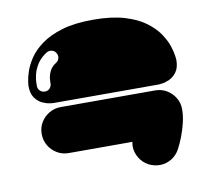

<svg xmlns="http://www.w3.org/2000/svg" viewBox="-90 -748 1180 1065"><g transform="rotate(-10 500.0 -216.0)"><path d="M203 -228Q203 -228 185 -230Q167 -232 143.5 -242.5Q120 -253 102 -277.5Q84 -302 84 -347Q84 -347 86.5 -368.5Q89 -390 100 -424Q111 -458 136 -496Q161 -534 207 -568Q253 -602 324.5 -623.5Q396 -645 500 -645Q604 -645 676 -623.5Q748 -602 793.5 -568Q839 -534 864.5 -496Q890 -458 901 -424Q912 -390 914.5 -368.5Q917 -347 917 -347Q917 -302 899 -277.5Q881 -253 857.5 -242.5Q834 -232 816 -230Q798 -228 798 -228Q798 -228 761 -228Q724 -228 657 -228Q590 -228 500 -228Q411 -228 344 -228Q277 -228 240 -228Q203 -228 203 -228ZM216 -511Q180 -488 161.5 -458.5Q143 -429 136.5 -401Q130 -373 130 -354Q130 -335 130 -333Q132 -317 144 -307.5Q156 -298 172 -299Q188 -300 198 -312.5Q208 -325 207 -341Q207 -342 208 -361Q209 -380 219.5 -404Q230 -428 257 -445Q270 -453 274 -468.5Q278 -484 269 -498Q261 -512 245.5 -515.5Q230 -519 216 -511ZM772 -199Q808 -199 837 -181.5Q866 -164 883.5 -135Q901 -106 901 -70Q901 -34 891.5 5.5Q882 45 868 81Q854 117 839 145Q822 176 793 194Q764 212 730 213Q696 214 664 198Q631 180 613 149Q595 118 595 84Q595 78 596 72Q597 66 598 60Q598 60 550.5 60Q503 60 421.5 60Q340 60 239 60Q204 60 174.5 42.5Q145 25 127.5 -4.5Q110 -34 110 -70Q110 -106 127.5 -135Q145 -164 174.5 -181.5Q204 -199 239 -199Z"/></g></svg>

Font: Nikukyu
Style: Regular
Weight: 400
Version: Version 1.00